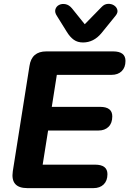

<svg xmlns="http://www.w3.org/2000/svg" viewBox="-20 -970 667 990"><path d="M121 0Q33 0 46 -87L132 -630Q143 -705 219 -705H563Q627 -705 627 -656Q627 -622 607.5 -603Q588 -584 555 -584H273L247 -419H496Q559 -419 559 -370Q559 -335 539.5 -316Q520 -297 488 -297H228L200 -121H470Q534 -121 534 -72Q534 -38 514.5 -19Q495 0 462 0ZM408 -751Q380 -751 360.5 -765Q341 -779 325 -805L274 -887Q261 -906 265.5 -921.5Q270 -937 284.5 -944.5Q299 -952 317.5 -948.5Q336 -945 351 -927L417 -845L504 -934Q518 -949 536 -950Q554 -951 567.5 -942.5Q581 -934 585 -919.5Q589 -905 576 -889L503 -799Q463 -751 408 -751Z"/></svg>

Font: Nunito ExtraBold
Style: Italic
Weight: 800
Italic angle: -9°
Designer: Vernon Adams
Foundry: Vernon Adams
Version: Version 3.601; ttfautohint (v1.8.2.53-6de2)